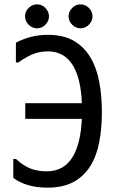

<svg xmlns="http://www.w3.org/2000/svg" viewBox="-20 -866 540 882"><path d="M150 -846Q172 -846 188.5 -829.5Q205 -813 205 -791Q205 -769 188.5 -752.5Q172 -736 150 -736Q128 -736 111.5 -752.5Q95 -769 95 -791Q95 -813 111.5 -829.5Q128 -846 150 -846ZM350 -846Q372 -846 388.5 -829.5Q405 -813 405 -791Q405 -769 388.5 -752.5Q372 -736 350 -736Q328 -736 311.5 -752.5Q295 -769 295 -791Q295 -813 311.5 -829.5Q328 -846 350 -846ZM53 -136Q88 -104 120.5 -91.5Q153 -79 195 -79Q276 -79 316 -149Q351 -210 356 -320H96V-392H356Q352 -500 318 -560Q279 -630 200 -630Q158 -630 124.5 -614.5Q91 -599 65 -579H53V-670Q84 -686 120 -696Q156 -706 201 -706Q271 -706 318 -679Q365 -652 394 -604.5Q423 -557 435.5 -492Q448 -427 448 -351Q448 -275 435.5 -211Q423 -147 393.5 -101Q364 -55 316.5 -29.5Q269 -4 198 -4Q101 -4 41 -49V-136Z"/></svg>

Font: D2Coding ligature
Style: Regular
Weight: 400
Monospace: yes
Designer: Yong-Rak Park; Jeong-Hwan Yoon; Sang-Min Lee;
Foundry: NHN Corporation
Version: Version 1.3.2; Build 20180524